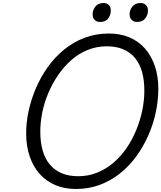

<svg xmlns="http://www.w3.org/2000/svg" viewBox="-20 -1238 1073 1277"><path d="M485 19Q410 19 349 -6.5Q288 -32 244.5 -80.5Q201 -129 177.5 -197.5Q154 -266 154 -351Q154 -424 170.5 -500.5Q187 -577 219 -651.5Q251 -726 297.5 -791.5Q344 -857 405.5 -907.5Q467 -958 542 -986.5Q617 -1015 705 -1015Q780 -1015 840.5 -989.5Q901 -964 943.5 -916Q986 -868 1009.5 -800Q1033 -732 1033 -648Q1033 -570 1016 -490.5Q999 -411 966 -336.5Q933 -262 886 -197.5Q839 -133 778 -84.5Q717 -36 643.5 -8.5Q570 19 485 19ZM500 -66Q568 -66 627 -90Q686 -114 735.5 -156.5Q785 -199 823 -255Q861 -311 887 -375Q913 -439 926.5 -505Q940 -571 940 -635Q940 -707 924 -762Q908 -817 876 -854.5Q844 -892 797.5 -911Q751 -930 690 -930Q623 -930 563.5 -906Q504 -882 455 -839Q406 -796 367.5 -740Q329 -684 302 -620.5Q275 -557 261.5 -491.5Q248 -426 248 -363Q248 -292 264 -236.5Q280 -181 311.5 -143.5Q343 -106 390 -86Q437 -66 500 -66ZM645 -1092Q624 -1092 610 -1105Q596 -1118 596 -1144Q596 -1171 614.5 -1194.5Q633 -1218 669 -1218Q689 -1218 703 -1205.5Q717 -1193 717 -1167Q717 -1140 700 -1116Q683 -1092 645 -1092ZM891 -1092Q871 -1092 856.5 -1105Q842 -1118 842 -1144Q842 -1171 860.5 -1194.5Q879 -1218 915 -1218Q935 -1218 949.5 -1205.5Q964 -1193 964 -1167Q964 -1140 946.5 -1116Q929 -1092 891 -1092Z"/></svg>

Font: Playwrite US Trad
Style: Regular
Weight: 400
Designer: Veronika Burian, José Scaglione
Foundry: TypeTogether
Version: Version 1.002